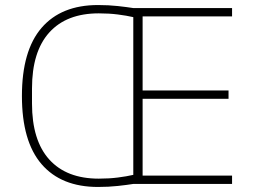

<svg xmlns="http://www.w3.org/2000/svg" viewBox="-20 -730 1011 762"><path d="M509 0Q484 4 447.5 8Q411 12 369 12Q223 12 145 -78.5Q67 -169 67 -349Q67 -529 145 -619.5Q223 -710 369 -710Q411 -710 447.5 -706Q484 -702 509 -698H901V-665H546V-371H887V-338H546V-33H901V0ZM372 -21Q413 -21 448 -25.5Q483 -30 509 -36V-662Q483 -668 448 -672.5Q413 -677 372 -677Q244 -677 175.5 -601Q107 -525 107 -379V-319Q107 -173 175.5 -97Q244 -21 372 -21Z"/></svg>

Font: IBM Plex Sans Hebrew ExtLt
Style: Regular
Weight: 200
Designer: Mike Abbink, Paul van der Laan, Pieter van Rosmalen, Yanek Iontef
Foundry: Bold Monday
Version: Version 1.3